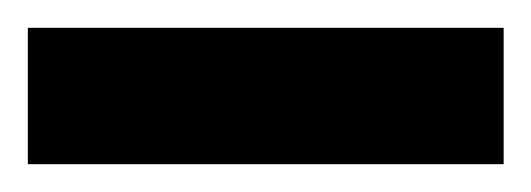

<svg xmlns="http://www.w3.org/2000/svg" viewBox="-20 66 382 138"><path d="M0 86H342V184H0Z"/></svg>

Font: Saira ExtraCondensed
Style: Bold
Weight: 700
Width: 2
Designer: Hector Gatti with collaboration of the Omnibus-Type team
Foundry: Omnibus-Type
Version: Version 0.072; ttfautohint (v1.8)